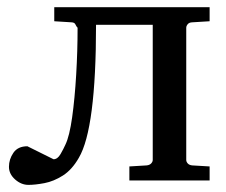

<svg xmlns="http://www.w3.org/2000/svg" viewBox="-20 -502 628 534"><path d="M563 0H339.8V-39.1L388.2 -42Q396.5 -43 400.6 -47.6Q404.8 -52.2 404.8 -57.1V-433.1H247.1Q247.1 -144 199.2 -63Q180.2 -29.8 154.8 -13.7Q129.4 2.4 103.8 7.3Q78.1 12.2 59.1 12.2Q39.1 12.2 22 -2.9Q4.9 -18.1 4.9 -38.1Q4.9 -59.1 17.3 -77.1Q29.8 -95.2 56.2 -95.2L128.9 -59.1Q140.1 -59.1 148.4 -73.5Q156.7 -87.9 162.1 -100.1Q173.3 -123.5 180.7 -176Q188 -228.5 191.9 -294.4Q195.8 -360.4 195.8 -424.8Q192.4 -428.2 189.9 -433.8Q187.5 -439.5 179.2 -439.9L130.9 -442.9V-481.9H563V-442.9L514.2 -439.9Q505.9 -439.5 502 -434.6Q498 -429.7 498 -424.8V-57.1Q498 -52.2 502 -47.6Q505.9 -43 514.2 -42L563 -39.1Z"/></svg>

Font: Charis
Style: Regular
Weight: 400
Designer: Walt Agee, Miriam Martin, Annie Olsen, Victor Gaultney, Lorna Priest, Alan Ward, Bob Hallissy, Martin Hosken, Sharon Cor
Foundry: SIL Global
Version: Version 7.000